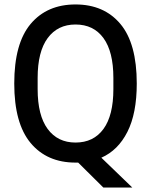

<svg xmlns="http://www.w3.org/2000/svg" viewBox="-20 -718 678 862"><path d="M444 124 331 12H319Q191 12 117.5 -76Q44 -164 44 -343Q44 -523 117.5 -610.5Q191 -698 319 -698Q447 -698 520.5 -610.5Q594 -523 594 -343Q594 -209 552 -126Q510 -43 435 -10L574 124ZM319 -78Q400 -78 444.5 -139Q489 -200 489 -318V-368Q489 -486 444.5 -547Q400 -608 319 -608Q239 -608 194 -547Q149 -486 149 -368V-318Q149 -200 194 -139Q239 -78 319 -78Z"/></svg>

Font: Archivo Narrow Medium
Style: Regular
Weight: 500
Designer: Hector Gatti
Foundry: Omnibus-Type
Version: Version 3.002